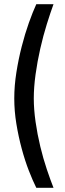

<svg xmlns="http://www.w3.org/2000/svg" viewBox="-20 -770 309 915"><path d="M153 125Q136 91 117.5 43.5Q99 -4 83.5 -61.5Q68 -119 58 -180Q48 -241 48 -301Q48 -361 58 -424.5Q68 -488 83.5 -548.5Q99 -609 117.5 -661Q136 -713 153 -750H235Q220 -709 203 -654.5Q186 -600 172 -538.5Q158 -477 149.5 -415.5Q141 -354 141 -301Q141 -249 149.5 -189.5Q158 -130 172 -72Q186 -14 203 36.5Q220 87 235 125Z"/></svg>

Font: Cairo Medium
Style: Regular
Weight: 500
Designer: Mohamed Gaber, Accademia di Belle Arti di Urbino
Foundry: Kief Type Foundry, Accademia di Belle Arti di Urbino
Version: Version 3.117